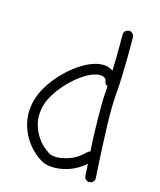

<svg xmlns="http://www.w3.org/2000/svg" viewBox="-146 -865 820 982"><g transform="rotate(20 264.0 -374.0)"><path d="M395.5 -115.2Q400.4 -122.1 410.2 -125Q404.3 -163.1 398.9 -206.5Q393.6 -250 389.2 -292.5Q384.8 -335 381.8 -373.5Q378.9 -412.1 378.9 -440.4Q378.9 -447.3 378.9 -454.1Q378.9 -460.9 377.9 -468.8Q362.3 -473.6 359.4 -491.2Q359.4 -493.2 356.9 -497.6Q354.5 -502 346.7 -505.9Q338.9 -509.8 328.1 -509.8Q317.4 -509.8 306.6 -506.3Q295.9 -502.9 287.1 -499Q259.8 -486.3 231.4 -461.9Q203.1 -437.5 178.2 -407.2Q153.3 -377 134.3 -343.3Q115.2 -309.6 106.4 -278.3Q99.6 -252 99.6 -224.6Q99.6 -190.4 110.8 -161.1Q122.1 -131.8 139.2 -108.4Q156.2 -85 176.8 -68.8Q197.3 -52.7 215.8 -43.9Q227.5 -38.1 246.1 -38.1Q278.3 -38.1 319.8 -56.2Q361.3 -74.2 395.5 -115.2ZM433.6 -440.4Q433.6 -409.2 437 -365.2Q440.4 -321.3 446.3 -273.4Q452.1 -225.6 458.5 -178.2Q464.8 -130.9 470.2 -92.3Q475.6 -53.7 479.5 -29.3Q483.4 -4.9 483.4 -2.9Q483.4 6.8 476.6 14.6Q469.7 22.5 456.1 24.4Q446.3 24.4 438.5 18.1Q430.7 11.7 428.7 1Q428.7 -1 426.3 -17.6Q423.8 -34.2 419.9 -61.5Q379.9 -20.5 334 -2Q288.1 16.6 247.1 16.6Q213.9 16.6 193.4 5.9Q164.1 -7.8 137.2 -30.8Q110.4 -53.7 89.8 -83.5Q69.3 -113.3 57.1 -149.4Q44.9 -185.5 44.9 -225.6Q44.9 -257.8 53.7 -293Q63.5 -330.1 85.4 -369.1Q107.4 -408.2 135.7 -442.4Q164.1 -476.6 197.3 -504.4Q230.5 -532.2 263.7 -547.9Q298.8 -564.5 328.1 -564.5Q339.8 -564.5 350.6 -562Q361.3 -559.6 375 -552.7Q373 -588.9 370.6 -623Q368.2 -657.2 365.7 -684.1Q363.3 -710.9 361.8 -727.5Q360.4 -744.1 360.4 -746.1Q360.4 -756.8 367.7 -764.2Q375 -771.5 387.7 -773.4Q398.4 -773.4 405.8 -766.1Q413.1 -758.8 415 -748Q415 -745.1 418 -714.8Q420.9 -684.6 424.3 -639.6Q427.7 -594.7 430.7 -541.5Q433.6 -488.3 433.6 -440.4Z"/></g></svg>

Font: Coming Soon
Style: Regular
Weight: 400
Designer: Dathan Boardman
Foundry: Open Window
Version: Version 1.002